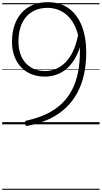

<svg xmlns="http://www.w3.org/2000/svg" viewBox="-20 -1139 932 1759"><path d="M417 -1119Q531 -1119 609.5 -1062.5Q688 -1006 729 -902Q770 -798 770 -657Q770 -549 749.5 -456.5Q729 -364 687.5 -287.5Q646 -211 584 -152Q522 -93 438 -52Q354 -11 247 11Q226 16 218.5 12.5Q211 9 209 -8Q207 -18 209.5 -25Q212 -32 227 -35Q330 -58 409.5 -96.5Q489 -135 546.5 -190.5Q604 -246 640.5 -317Q677 -388 694.5 -474.5Q712 -561 712 -663Q712 -765 689 -840.5Q666 -916 625.5 -966.5Q585 -1017 531 -1042Q477 -1067 417 -1067Q352 -1067 302.5 -1045.5Q253 -1024 218.5 -983.5Q184 -943 166.5 -885.5Q149 -828 149 -757Q149 -676 179 -615Q209 -554 264 -521Q319 -488 392 -488Q432 -488 472 -500.5Q512 -513 549 -540.5Q586 -568 617 -613Q648 -658 670.5 -723Q693 -788 704 -875L735 -807Q717 -701 681 -629.5Q645 -558 597.5 -515.5Q550 -473 497 -455Q444 -437 392 -437Q323 -437 267.5 -459.5Q212 -482 172.5 -524Q133 -566 111.5 -625Q90 -684 90 -756Q90 -840 112.5 -907Q135 -974 178 -1021.5Q221 -1069 281 -1094Q341 -1119 417 -1119ZM0 590H892V600H0ZM0 -20H892V0H0ZM0 -505H892V-500H0ZM0 -1110H892V-1100H0Z"/></svg>

Font: Playwrite FR Moderne Guides
Style: Regular
Weight: 400
Designer: Veronika Burian, José Scaglione
Foundry: TypeTogether
Version: Version 1.003